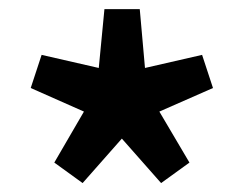

<svg xmlns="http://www.w3.org/2000/svg" viewBox="-20 -828 546 430"><path d="M165 -418 101.6 -463.9 168 -578.1 48.8 -630.9 73.2 -705.1 201.2 -675.8 213.9 -807.6H293L304.7 -675.8L432.6 -705.1L457 -630.9L336.9 -578.1L404.3 -463.9L340.8 -418L252.9 -517.6Z"/></svg>

Font: Bpmf Zihi Sans Bold
Style: Bold
Weight: 700
Foundry: But Ko
Version: Version 1.320